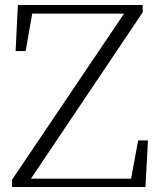

<svg xmlns="http://www.w3.org/2000/svg" viewBox="-20 -743 636 763"><path d="M28 0V-29L473 -689H108L82 -540H42L51 -723H547V-694L103 -33H501L529 -185H568L558 0Z"/></svg>

Font: Minh Nguyen ExtraLight
Style: Regular
Weight: 250
Designer: Ryoko NISHIZUKA 西塚涼子 (kana & ideographs); Frank Grießhammer (Latin, Greek & Cyrillic); Wenlong ZHANG 张文龙 (bopomofo); San
Foundry: Adobe
Version: Version 1.100;July 7, 2023;FontCreator 14.0.0.2814 64-bit